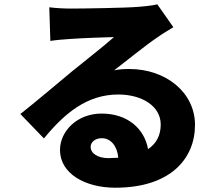

<svg xmlns="http://www.w3.org/2000/svg" viewBox="-20 -810 1040 896"><path d="M532 -74 487 -72C436 -72 403 -94 403 -125C403 -145 422 -165 455 -165C497 -165 527 -129 532 -74ZM210 -776 215 -619C239 -623 275 -626 305 -628C359 -632 462 -636 512 -637C464 -594 371 -522 315 -476C256 -427 139 -328 75 -278L185 -164C281 -281 386 -369 532 -369C642 -369 730 -315 730 -229C730 -180 711 -141 671 -114C654 -209 576 -280 454 -280C340 -280 260 -198 260 -110C260 0 377 66 518 66C777 66 890 -71 890 -227C890 -378 755 -488 583 -488C559 -488 539 -487 513 -482C568 -524 656 -596 712 -634C737 -652 763 -667 789 -683L714 -790C701 -786 673 -782 625 -778C566 -773 366 -770 312 -770C279 -770 241 -772 210 -776Z"/></svg>

Font: Noto Sans TC Black
Style: Regular
Weight: 900
Designer: Ryoko NISHIZUKA 西塚涼子 (kana, bopomofo & ideographs); Paul D. Hunt (Latin, Greek & Cyrillic); Sandoll Communications 산돌커뮤니
Foundry: Adobe
Version: Version 2.004;hotconv 1.0.118;makeotfexe 2.5.65603